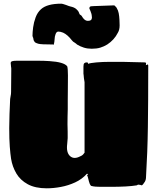

<svg xmlns="http://www.w3.org/2000/svg" viewBox="-20 -990 853 1040"><path d="M779 -641Q783 -641 783 -635Q783 -535 782.5 -453Q782 -371 781 -301Q780 -231 777.5 -166Q775 -101 771 -33Q771 -16 764.5 -5.5Q758 5 755 8L751 12L748 14Q747 13 739.5 11.5Q732 10 728 10L724 12Q722 14 720 14Q696 18 660.5 20Q625 22 575 22H524Q510 22 497.5 21Q485 20 474 17Q470 15 466 5.5Q462 -4 457 -26Q455 -35 452 -40Q451 -42 455 -44Q459 -46 457 -46L452 -49H451Q424 -19 387 -2Q350 15 310 22.5Q270 30 233 30Q171 30 130.5 8Q90 -14 68.5 -50.5Q47 -87 40 -130Q36 -156 33 -195.5Q30 -235 30 -296Q30 -333 31.5 -372Q33 -411 35 -454Q35 -459 37.5 -469.5Q40 -480 40 -492Q40 -512 40.5 -545Q41 -578 41 -605Q41 -613 41 -619Q41 -625 40 -626Q40 -632 39 -638Q38 -644 38 -648Q38 -656 46 -658.5Q54 -661 71 -661H129Q159 -661 188.5 -661Q218 -661 248 -659Q326 -654 344 -631Q346 -626 347 -612Q348 -598 348 -581Q348 -538 347.5 -506.5Q347 -475 347 -447V-425Q347 -415 347 -399Q347 -383 346 -359Q345 -316 346.5 -278Q348 -240 344 -210Q338 -164 359.5 -144.5Q381 -125 416 -144Q424 -147 429.5 -152.5Q435 -158 438 -163V-545Q436 -557 434.5 -567Q433 -577 433 -584Q432 -586 432 -590.5Q432 -595 432 -600V-629Q432 -643 436.5 -647.5Q441 -652 450 -652Q457 -652 457 -646V-644Q468 -649 502.5 -652Q537 -655 575 -655H644L765 -652Q770 -652 770 -649Q771 -649 771 -648V-641Q770 -641 770 -637L776 -639Q778 -641 779 -641ZM464 -944Q464 -955 473.5 -956Q483 -957 489 -957L599 -961Q603 -957 606.5 -954Q610 -951 612 -947Q620 -934 623 -918.5Q626 -903 627 -883L628 -853Q628 -840 625.5 -830Q623 -820 618 -812Q599 -774 561 -749Q543 -738 523.5 -732Q504 -726 477 -726Q454 -726 434.5 -732Q415 -738 397 -749Q396 -750 393.5 -752.5Q391 -755 386 -758Q380 -761 376 -764.5Q372 -768 369 -772Q346 -802 322 -813Q307 -819 296 -819Q286 -819 281 -805Q276 -791 276 -780Q276 -775 274.5 -764.5Q273 -754 271 -749Q269 -745 267 -749Q201 -749 188 -753Q167 -759 166 -766Q162 -770 161 -778Q160 -780 160 -785Q158 -787 157.5 -790Q157 -793 156 -796Q156 -815 159.5 -842Q163 -869 173 -896Q183 -923 202 -940Q235 -970 311 -970Q316 -970 322.5 -968Q329 -966 338 -963Q347 -959 352.5 -957.5Q358 -956 361 -955Q381 -951 392.5 -941.5Q404 -932 408 -921Q409 -918 410.5 -914.5Q412 -911 416 -909Q420 -907 422.5 -903.5Q425 -900 428 -895Q440 -877 456 -877Q478 -877 478 -895Q478 -901 476.5 -909.5Q475 -918 471 -927V-928Z"/></svg>

Font: Sigmar
Style: Regular
Weight: 400
Designer: Vernon Adams
Foundry: Vernon Adams
Version: Version 1.000; ttfautohint (v1.8.4.7-5d5b);gftools[0.9.24]